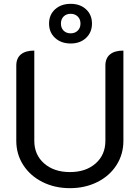

<svg xmlns="http://www.w3.org/2000/svg" viewBox="-20 -973 729 1002"><path d="M65 -238V-631Q65 -669 89 -689Q113 -709 159 -709V-238Q159 -165 210.5 -120Q262 -75 345 -75Q428 -75 479 -120Q530 -165 530 -238V-631Q530 -669 554 -689Q578 -709 624 -709V-238Q624 -168 588 -111.5Q552 -55 488 -23Q424 9 345 9Q266 9 202 -23Q138 -55 101.5 -111.5Q65 -168 65 -238ZM236 -850Q236 -896 267.5 -924.5Q299 -953 349 -953Q398 -953 429 -924.5Q460 -896 460 -850Q460 -804 429 -775Q398 -746 349 -746Q299 -746 267.5 -775Q236 -804 236 -850ZM400 -850Q400 -873 385.5 -887Q371 -901 349 -901Q326 -901 312 -887Q298 -873 298 -850Q298 -827 312 -813Q326 -799 349 -799Q371 -799 385.5 -813Q400 -827 400 -850Z"/></svg>

Font: K2D
Style: Regular
Weight: 400
Version: Version 1.000; ttfautohint (v1.6)